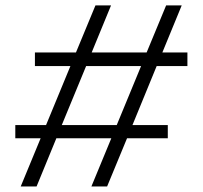

<svg xmlns="http://www.w3.org/2000/svg" viewBox="-20 -670 728 690"><path d="M583 -220.5V-173H436.5L365 0H308.5L380 -173H182.5L111.5 0H54.5L126 -173H35V-220.5H145.5L233 -432.5H105.5V-481.5H253L323 -650.5H379L309.5 -481.5H507L577 -650.5H633L563.5 -481.5H653.5V-432.5H543L456 -220.5ZM202 -220.5H399.5L487 -432.5H289.5Z"/></svg>

Font: Overused Grotesk Light
Style: Regular
Weight: 300
Version: Version 0.004